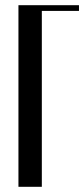

<svg xmlns="http://www.w3.org/2000/svg" viewBox="-20 -719 324 739"><path d="M51 -699H284V-677H141V0H51Z"/></svg>

Font: Moniqa SemBd Heading
Style: Regular
Weight: 600
Designer: Rajesh Rajput
Foundry: Rajesh Rajput
Version: Version 1.000